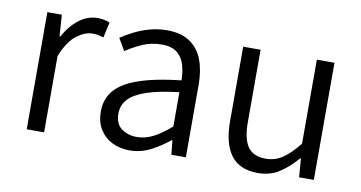

<svg xmlns="http://www.w3.org/2000/svg" viewBox="-57 -634 1472 783"><g transform="rotate(10 679.0 -242.5)"><path d="M85 0V-485H145L151 -396H154Q179 -442 214.5 -469.5Q250 -497 292 -497Q307 -497 319 -494.5Q331 -492 342 -487L328 -423Q316 -427 306.5 -429Q297 -431 282 -431Q251 -431 217 -405.5Q183 -380 157 -316V0Z M512 12Q472 12 440 -4Q408 -20 389 -50.5Q370 -81 370 -124Q370 -204 442.5 -246.5Q515 -289 672 -306Q672 -338 663.5 -368.5Q655 -399 632.5 -417.5Q610 -436 568 -436Q524 -436 486.5 -419Q449 -402 421 -383L392 -433Q413 -447 442 -462Q471 -477 506 -487Q541 -497 580 -497Q638 -497 674.5 -472Q711 -447 727.5 -403Q744 -359 744 -300V0H684L678 -59H675Q640 -30 599 -9Q558 12 512 12ZM531 -47Q568 -47 601 -64.5Q634 -82 672 -115V-257Q586 -247 536 -229.5Q486 -212 464 -187Q442 -162 442 -129Q442 -86 468.5 -66.5Q495 -47 531 -47Z M1043 12Q968 12 932 -36Q896 -84 896 -177V-485H968V-186Q968 -116 991 -83.5Q1014 -51 1065 -51Q1103 -51 1134 -71.5Q1165 -92 1201 -137V-485H1274V0H1213L1207 -77H1204Q1170 -37 1132 -12.5Q1094 12 1043 12Z"/></g></svg>

Font: Assistant ExtraLight
Style: Regular
Weight: 400
Version: Version 3.000